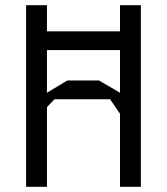

<svg xmlns="http://www.w3.org/2000/svg" viewBox="-20 -716 640 736"><path d="M80 -696V0H160V-305.5L189 -335.5H402L440 -280V0H520V-696H440V-360.5L359.5 -407.5H238L160 -360.5V-696ZM498.5 -524V-596H101.5V-524Z"/></svg>

Font: Kode
Style: Regular
Weight: 400
Monospace: yes
Designer: Isa Ozler
Foundry: Kadena LLC
Version: Version 1.000;gftools[0.9.28]